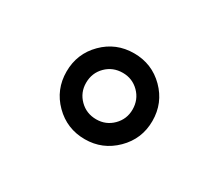

<svg xmlns="http://www.w3.org/2000/svg" viewBox="-63 -886 591 519"><g transform="rotate(30 232.5 -626.0)"><path d="M233 -492Q177 -492 138 -531Q99 -570 99 -626Q99 -682 138 -721Q177 -760 233 -760Q289 -760 328 -721Q367 -682 367 -626Q367 -570 327.5 -531Q288 -492 233 -492ZM233 -554Q263 -554 284 -575Q305 -596 305 -626Q305 -657 284 -678Q263 -699 233 -699Q202 -699 181 -678Q160 -657 160 -626Q160 -596 181 -575Q202 -554 233 -554Z"/></g></svg>

Font: Oakes Grotesk
Style: Bold Italic
Weight: 600
Italic angle: -8°
Designer: Samuel Oakes
Foundry: Samuel Oakes
Version: Version 1.000;PS 001.000;hotconv 1.0.88;makeotf.lib2.5.64775